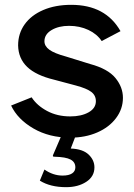

<svg xmlns="http://www.w3.org/2000/svg" viewBox="-20 -560 556 795"><path d="M118.5 -28C162.2 -2.7 213 10 271 10C312.3 10 349.5 2.8 382.5 -11.5C415.5 -25.8 441.5 -45.7 460.5 -71C479.5 -96.3 489 -124.3 489 -155C489 -184.3 478.7 -211.7 458 -237C437.3 -262.3 402.3 -281.7 353 -295L253 -326C221 -334.7 198.2 -344 184.5 -354C170.8 -364 164 -375.7 164 -389C164 -408.3 173.8 -423.8 193.5 -435.5C213.2 -447.2 237.3 -453 266 -453C295.3 -453 322 -447.3 346 -436C370 -424.7 388.3 -409.3 401 -390L479 -431C437.7 -503.7 369.7 -540 275 -540C231 -540 192.3 -532.8 159 -518.5C125.7 -504.2 100 -484.3 82 -459C64 -433.7 55 -404.7 55 -372C55.7 -336 68.2 -306.3 92.5 -283C116.8 -259.7 154 -242 204 -230L294 -206C324 -198 345.3 -189.2 358 -179.5C370.7 -169.8 377 -157 377 -141C377 -121.7 367 -106.3 347 -95C327 -83.7 301.7 -78 271 -78C235 -78 203 -85.5 175 -100.5C147 -115.5 125.7 -134.3 111 -157L26 -123C44 -85 74.8 -53.3 118.5 -28ZM337 193C359.7 178.3 371 158.3 371 133C371 113 363 95.3 347 80C331 64.7 306.3 56.3 273 55L296 -5H237L200 81C198.7 84.3 198.5 86.5 199.5 87.5C200.5 88.5 203 89 207 89C237 89.7 258.7 93.5 272 100.5C285.3 107.5 292 118.3 292 133C292 143.7 287.5 152 278.5 158C269.5 164 256.3 167 239 167C213 167 188 158.7 164 142L145 188C173.7 206 210 215 254 215C286.7 215 314.3 207.7 337 193Z"/></svg>

Font: Morrison SemiBold
Style: Regular
Weight: 600
Designer: Pablo Impallari, Rodrigo Fuenzalida (Modified by Dan O. Williams)
Version: Version 0.030; ttfautohint (v1.8.1)